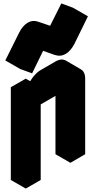

<svg xmlns="http://www.w3.org/2000/svg" viewBox="-20 -1048 560 1118"><path d="M130 -490 217 -540V-440Q217 -467 229 -496.5Q241 -526 260.5 -551.5Q280 -577 303 -590L390 -640Q424 -660 450 -645Q476 -630 476 -590V-150L390 -100V-540L217 -440V0L130 50ZM167 -621 98 -646 177 -805Q198 -849 227.5 -866Q257 -883 291 -871L359 -848L424 -978L492 -953L414 -794Q392 -751 362.5 -734Q333 -717 299 -728L231 -752ZM390 -540V-100L303 -150V-590ZM492 -953 424 -978 337 -1028 405 -1003ZM424 -978 359 -848 272 -898 337 -1028ZM130 -490V50L43 0V-540ZM450 -645Q424 -660 390 -640L303 -590Q280 -577 260.5 -551.5Q241 -526 229 -496.5Q217 -467 217 -440L130 -490Q130 -517 142 -546.5Q154 -576 174 -601.5Q194 -627 217 -640L303 -690Q338 -710 364 -695ZM217 -540 130 -490 43 -540 130 -590ZM359 -848 291 -871Q257 -883 227.5 -866Q198 -849 177 -805L98 -646L11 -696L90 -855Q112 -899 141.5 -916Q171 -933 204 -921L272 -898Z"/></svg>

Font: Nabla Normal
Style: Regular
Weight: 400
Designer: Arthur Reinders Folmer
Version: Version 1.000